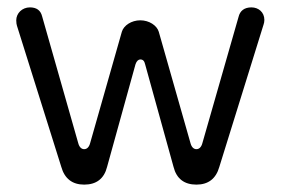

<svg xmlns="http://www.w3.org/2000/svg" viewBox="-20 -484 760 520"><path d="M208 16C241 16 262 0 270 -32L347 -310C350 -319 355 -323 360 -323C367 -323 371 -319 373 -310L450 -32C458 0 479 16 512 16C544 16 565 0 574 -32L694 -418C695 -421 696 -425 696 -430C696 -451 680 -464 661 -464C642 -464 630 -455 626 -438L528 -96C525 -85 519 -80 512 -80C505 -80 499 -85 496 -96L410 -398C405 -415 384 -429 360 -429C336 -429 315 -415 310 -398L224 -96C221 -85 215 -80 208 -80C201 -80 195 -85 192 -96L94 -440C90 -456 79 -464 61 -464C40 -464 24 -448 24 -429C24 -422 25 -417 26 -414L146 -32C155 0 176 16 208 16Z"/></svg>

Font: Dongle Light
Style: Regular
Weight: 300
Designer: Yanghee Ryu
Foundry: Yanghee Ryu
Version: Version 2.000